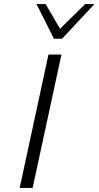

<svg xmlns="http://www.w3.org/2000/svg" viewBox="-20 -927 486 947"><path d="M77 0 219 -658H283L141 0ZM246 -736 263 -772 400 -907H446L286 -736ZM246 -736 160 -907H205L283 -773L286 -736Z"/></svg>

Font: Ysabeau Infant Light
Style: Italic
Weight: 300
Italic angle: -12°
Designer: Christian Thalmann (Catharsis Fonts)
Version: Version 2.001;gftools[0.9.30]; featfreeze: ss01,ss02,lnum